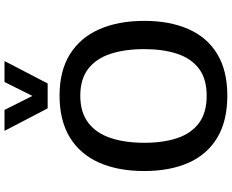

<svg xmlns="http://www.w3.org/2000/svg" viewBox="-107 -893 1010 836"><g transform="rotate(-90 398.0 -475.0)"><path d="M399.4 9.8Q289.6 9.8 216.6 -33.9Q143.6 -77.6 107.4 -158.9Q71.3 -240.2 71.3 -352.1Q71.3 -466.3 108.2 -549.1Q145 -631.8 218.3 -676.3Q291.5 -720.7 399.9 -720.7Q506.8 -720.7 579.1 -676Q651.4 -631.3 688.2 -548.6Q725.1 -465.8 725.1 -351.6Q725.1 -240.7 689.2 -159.4Q653.3 -78.1 581.1 -34.2Q508.8 9.8 399.4 9.8ZM398.9 -80.1Q472.7 -80.1 517.1 -113.8Q561.5 -147.5 581.8 -208.5Q602.1 -269.5 602.1 -351.6Q602.1 -436.5 581.5 -499Q561 -561.5 516.4 -595.9Q471.7 -630.4 399.4 -630.4Q327.6 -630.4 282.2 -596.2Q236.8 -562 215.6 -499.5Q194.3 -437 194.3 -351.6Q194.3 -269.5 214.6 -208.5Q234.9 -147.5 280 -113.8Q325.2 -80.1 398.9 -80.1ZM344.2 -772.5 246.1 -960.4H337.4L398.4 -838.9L459 -960.4H550.3L452.6 -772.5Z"/></g></svg>

Font: Comme Medium
Style: Regular
Weight: 500
Version: Version 1.000;gftools[0.9.27]